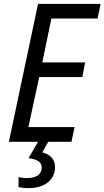

<svg xmlns="http://www.w3.org/2000/svg" viewBox="-20 -734 541 994"><path d="M26 0H177L128 85C171 90 196 104 196 133C196 168 170 188 118 188C103 188 88 186 76 183V234C90 238 108 240 127 240C213 240 265 196 265 131C265 86 234 64 199 55L230 0H350L366 -76H127L183 -335H406L421 -411H199L246 -638H485L501 -714H177Z"/></svg>

Font: Noto Sans SemiCondensed
Style: Italic
Weight: 400
Width: 4
Italic angle: -12°
Designer: Monotype Design Team
Foundry: Monotype Imaging Inc.
Version: Version 2.013